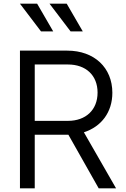

<svg xmlns="http://www.w3.org/2000/svg" viewBox="-20 -1019 681 1039"><path d="M268 -849 181 -999H88L202 -849ZM428 -849 341 -999H248L362 -849ZM168 0V-290H350L514 0H608L434 -303C529 -334 588 -412 588 -517C588 -653 490 -745 344 -745H88V0ZM168 -670H348C444 -670 508 -612 508 -518C508 -424 444 -365 348 -365H168Z"/></svg>

Font: Plus Jakarta Sans
Style: Regular
Weight: 400
Designer: Gumpita Rahayu
Foundry: Tokotype
Version: Version 2.071;gftools[0.9.30]